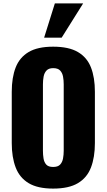

<svg xmlns="http://www.w3.org/2000/svg" viewBox="-20 -1095 626 1127"><path d="M292 12Q201 12 148 -20Q95 -52 72 -112Q49 -172 49 -255V-556Q49 -640 72 -699Q95 -758 148 -789.5Q201 -821 292 -821Q384 -821 437.5 -789.5Q491 -758 514 -699Q537 -640 537 -556V-255Q537 -172 514 -112Q491 -52 437.5 -20Q384 12 292 12ZM292 -115Q320 -115 333 -129Q346 -143 350 -165Q354 -187 354 -210V-600Q354 -624 350 -645.5Q346 -667 333 -681Q320 -695 292 -695Q266 -695 253 -681Q240 -667 236 -645.5Q232 -624 232 -600V-210Q232 -187 235.5 -165Q239 -143 251.5 -129Q264 -115 292 -115ZM239 -874 302 -1075H468L342 -874Z"/></svg>

Font: Oswald
Style: Bold
Weight: 700
Designer: Vernon Adams
Foundry: Vernon Adams
Version: Version 4.103;gftools[0.9.33.dev8+g029e19f]